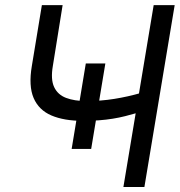

<svg xmlns="http://www.w3.org/2000/svg" viewBox="-20 -748 719 768"><path d="M401.4 -494.1 344.7 -152.3H266.6L323.2 -494.1ZM147.5 -727.5H230.5L191.4 -484.4Q182.1 -430.7 196.5 -399.9Q210.9 -369.1 244.4 -356.4Q277.8 -343.8 324.2 -343.8Q353.5 -343.8 381.8 -345.9Q410.2 -348.1 437.5 -352.5Q464.8 -356.9 491.2 -362.8Q517.6 -368.7 543 -376L530.3 -296.9Q504.9 -289.6 480.7 -283.4Q456.5 -277.3 430.9 -273.2Q405.3 -269 376 -266.8Q346.7 -264.6 311.5 -264.6Q236.3 -264.6 185.8 -286.1Q135.3 -307.6 114.5 -356Q93.8 -404.3 107.4 -484.4ZM594.7 -727.5H678.7L557.6 0H473.6Z"/></svg>

Font: Inter Tight
Style: Italic
Weight: 400
Italic angle: -9.39999°
Designer: Rasmus Andersson
Foundry: rsms
Version: Version 3.002